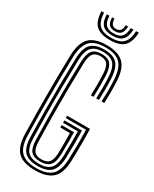

<svg xmlns="http://www.w3.org/2000/svg" viewBox="-243 -1017 871 1084"><g transform="rotate(30 192.5 -475.0)"><path d="M196 7.5Q117.5 7.5 82.2 -27.1Q47 -61.8 45 -141.8Q42 -264.8 41.8 -389.8Q41.5 -514.8 45 -654.5Q47.5 -735 81.9 -771.2Q116.2 -807.5 195.5 -807.5Q269.2 -807.5 304.9 -773.9Q340.5 -740.2 344.8 -659.2Q348.2 -587.2 344.8 -517.2H327.2Q328.8 -549 329 -584.2Q329.2 -619.5 327.2 -658.2Q323.5 -731.5 292.5 -762.4Q261.5 -793.2 195.5 -793.2Q125 -793.2 94.9 -760.2Q64.8 -727.2 62.5 -654Q59.2 -522.5 59.2 -398.4Q59.2 -274.2 62.2 -142Q64.2 -67.8 96.1 -37.2Q128 -6.8 196 -6.8Q264.2 -6.8 295.9 -37.6Q327.5 -68.5 330.2 -142.2Q332.2 -202 332.4 -250.4Q332.5 -298.8 331.2 -335H199.2V-350.5H348.2Q349.8 -312.2 349.9 -261.5Q350 -210.8 347.8 -141.2Q344.8 -59.5 308.1 -26Q271.5 7.5 196 7.5ZM196 -21Q135.5 -21 108.6 -48.9Q81.8 -76.8 79.8 -142.2Q77.5 -230 76.6 -312Q75.8 -394 76.6 -477.5Q77.5 -561 79.8 -653.5Q81.8 -722 109 -750.5Q136.2 -779 195.5 -779Q254 -779 280.2 -750.8Q306.5 -722.5 309.8 -657.2Q311.8 -619.2 311.6 -586.1Q311.5 -553 310 -517.2H292.5Q294 -551.5 294.1 -585.4Q294.2 -619.2 292.5 -656Q289.5 -715.5 266.6 -740Q243.8 -764.5 195.5 -764.5Q145.8 -764.5 122.4 -739.4Q99 -714.2 97.2 -652.8Q94.8 -560 94 -476.4Q93.2 -392.8 94.1 -311.1Q95 -229.5 97.2 -142.8Q98.8 -85 121.5 -60.2Q144.2 -35.5 196 -35.5Q246.2 -35.5 269.9 -59.9Q293.5 -84.2 295.2 -143.5Q296.2 -185 296.4 -229.8Q296.5 -274.5 295.8 -304.2H199.2V-319.8H313.8Q314.8 -287.2 314.6 -244.9Q314.5 -202.5 312.8 -142.8Q310.5 -77.8 283.8 -49.4Q257 -21 196 -21ZM196 -49.8Q152.8 -49.8 134.4 -71.4Q116 -93 114.8 -143.5Q111.2 -273.8 111.1 -394.2Q111 -514.8 114.8 -652.5Q116.2 -705.2 134.6 -727.8Q153 -750.2 195.5 -750.2Q235.8 -750.2 254.1 -728.8Q272.5 -707.2 275 -655.2Q276.5 -619.5 276.5 -586.9Q276.5 -554.2 275 -517.2H257.5Q259.2 -555 259.2 -586.6Q259.2 -618.2 257.5 -654Q255.5 -699.5 241.2 -717.6Q227 -735.8 195.5 -735.8Q162.5 -735.8 148 -717.1Q133.5 -698.5 132.2 -652Q129.8 -561.5 129 -479.2Q128.2 -397 129 -315.1Q129.8 -233.2 132.2 -144Q133.5 -100.2 147.8 -82.2Q162 -64.2 196 -64.2Q230.5 -64.2 245.5 -82.2Q260.5 -100.2 262 -145Q263 -181.8 262.5 -216.8Q262 -251.8 261.5 -273.5H199.2V-289H279.2Q280 -265.5 280.4 -228Q280.8 -190.5 279.5 -144.2Q277.8 -92.8 258.5 -71.2Q239.2 -49.8 196 -49.8ZM193.5 -840.8Q130.8 -840.8 102.5 -868.1Q74.2 -895.5 71.8 -958.5H89Q91.2 -903 115.6 -879.1Q140 -855.2 193.5 -855.2Q247 -855.2 271.2 -879.1Q295.5 -903 298 -958.5H315.5Q312.5 -895.5 284.2 -868.1Q256 -840.8 193.5 -840.8ZM193.5 -869.5Q148.8 -869.5 128.6 -890.1Q108.5 -910.8 106.5 -958.5H124Q125.5 -918.5 141.6 -901.1Q157.8 -883.8 193.5 -883.8Q229.2 -883.8 245.4 -901.1Q261.5 -918.5 263.2 -958.5H280.5Q278.5 -910.8 258.2 -890.1Q238 -869.5 193.5 -869.5ZM193.5 -898.2Q166.8 -898.2 154.6 -912.2Q142.5 -926.2 141.5 -958.5H156.8Q157 -912.5 193.5 -912.5Q230.5 -912.5 230.2 -958.5H245.8Q244.5 -926.2 232.4 -912.2Q220.2 -898.2 193.5 -898.2Z"/></g></svg>

Font: Big Shoulders Inline Display SemiBold
Style: Regular
Weight: 600
Designer: Patric King
Foundry: XO Type Co
Version: Version 1.000